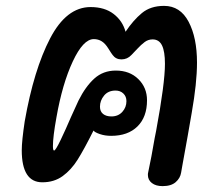

<svg xmlns="http://www.w3.org/2000/svg" viewBox="-20 -625 747 653"><path d="M483 -30Q483 -36 484 -39Q495 -90 506 -155L511 -180Q541 -342 541 -408Q541 -450 531 -470.5Q521 -491 499 -491Q484 -491 472 -482Q460 -473 447 -459Q434 -445 427 -438Q413 -423 393 -423Q374 -423 363 -438Q359 -443 348.5 -460Q338 -477 326 -484.5Q314 -492 299 -492Q263 -492 227.5 -416Q192 -340 172 -226Q160 -160 160 -128Q160 -113 164 -113Q169 -113 186.5 -149.5Q204 -186 221 -226L247 -283Q271 -331 301 -358Q331 -385 374 -385Q421 -385 450.5 -356Q480 -327 480 -284Q480 -227 447.5 -195Q415 -163 358 -163Q337 -163 319.5 -169Q302 -175 298 -181Q266 -117 244 -82Q222 -47 193 -26Q164 -5 124 -5Q54 -5 54 -114Q54 -145 64 -212Q95 -388 150.5 -494.5Q206 -601 288 -601Q336 -601 366.5 -577.5Q397 -554 407 -517Q433 -556 462.5 -580.5Q492 -605 538 -605Q593 -605 621.5 -551Q650 -497 650 -412Q650 -343 632 -241Q620 -170 600 -61L596 -38Q593 -19 577.5 -5.5Q562 8 533 8Q510 8 496.5 -2.5Q483 -13 483 -30ZM410 -281Q410 -297 399.5 -307Q389 -317 373 -317Q348 -317 334 -300Q320 -283 320 -262Q320 -246 330.5 -237.5Q341 -229 359 -229Q382 -229 396 -244.5Q410 -260 410 -281Z"/></svg>

Font: Mali SemiBold
Style: Italic
Weight: 600
Italic angle: -10°
Version: Version 1.000; ttfautohint (v1.6)